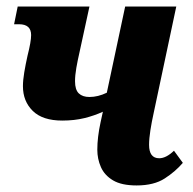

<svg xmlns="http://www.w3.org/2000/svg" viewBox="-20 -556 588 586"><path d="M170 -188Q110 -188 80 -217.5Q50 -247 50 -293Q50 -311 54 -335Q58 -359 64 -386Q75 -429 75 -449Q75 -482 38 -482H23L34 -536H253L223 -398Q217 -372 213 -349Q209 -326 209 -308Q209 -282 220.5 -271Q232 -260 253 -260Q279 -260 306 -273L362 -536H518L449 -211Q443 -184 439 -158.5Q435 -133 435 -114Q435 -73 466 -73Q487 -73 511 -96L538 -59Q516 -33 483 -11.5Q450 10 397 10Q351 10 325 -5.5Q299 -21 288 -46Q277 -71 277 -99Q277 -137 287 -183L294 -215Q268 -203 237.5 -195.5Q207 -188 170 -188Z"/></svg>

Font: Noto Serif Condensed ExtraBold
Style: Italic
Weight: 800
Width: 3
Italic angle: -12°
Designer: Monotype Design Team
Foundry: Monotype Imaging Inc.
Version: Version 2.014; ttfautohint (v1.8.4.7-5d5b)